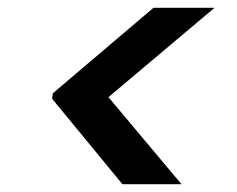

<svg xmlns="http://www.w3.org/2000/svg" viewBox="-20 -597 611 494"><path d="M532 -577 259 -347 447 -123H295L114 -343L116 -357L375 -577Z"/></svg>

Font: DM Sans 28pt SemiBold
Style: Italic
Weight: 600
Italic angle: -10°
Version: Version 4.004;gftools[0.9.30]